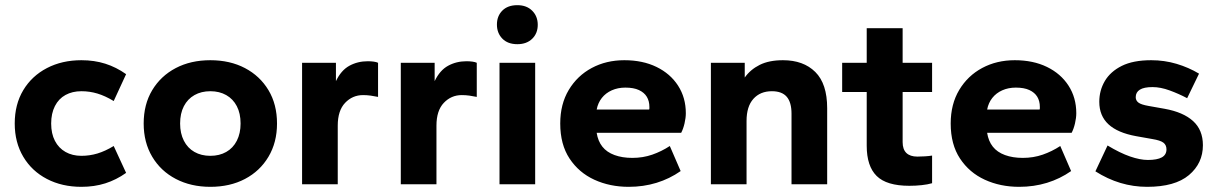

<svg xmlns="http://www.w3.org/2000/svg" viewBox="-20 -713 4712 743"><path d="M295 10Q220 10 161.5 -20.5Q103 -51 70 -106.5Q37 -162 37 -235Q37 -309 70 -364Q103 -419 161.5 -449.5Q220 -480 295 -480Q345 -480 387.5 -466.5Q430 -453 468 -426L420 -322Q387 -342 357 -351Q327 -360 295 -360Q260 -360 233.5 -345.5Q207 -331 192.5 -302.5Q178 -274 178 -235Q178 -196 192.5 -168Q207 -140 233.5 -125Q260 -110 295 -110Q327 -110 357 -119Q387 -128 420 -148L468 -44Q430 -17 387.5 -3.5Q345 10 295 10Z M794 10Q719 10 660.5 -20.5Q602 -51 569 -106.5Q536 -162 536 -235Q536 -309 569 -364Q602 -419 660 -449.5Q718 -480 794 -480Q870 -480 928 -449.5Q986 -419 1019 -364Q1052 -309 1052 -235Q1052 -162 1019 -106.5Q986 -51 928 -20.5Q870 10 794 10ZM794 -110Q829 -110 855.5 -125Q882 -140 896.5 -168.5Q911 -197 911 -235Q911 -274 896.5 -302Q882 -330 855.5 -345Q829 -360 794 -360Q759 -360 732.5 -345Q706 -330 691.5 -302Q677 -274 677 -235Q677 -197 691.5 -168.5Q706 -140 732.5 -125Q759 -110 794 -110Z M1149 0V-470H1280V-399Q1300 -441 1332 -458.5Q1364 -476 1403 -476Q1416 -476 1426.5 -474.5Q1437 -473 1443 -470V-338Q1429 -341 1414.5 -343Q1400 -345 1385 -345Q1344 -345 1315.5 -315Q1287 -285 1287 -227V0Z M1531 0V-470H1662V-399Q1682 -441 1714 -458.5Q1746 -476 1785 -476Q1798 -476 1808.5 -474.5Q1819 -473 1825 -470V-338Q1811 -341 1796.5 -343Q1782 -345 1767 -345Q1726 -345 1697.5 -315Q1669 -285 1669 -227V0Z M1913 0V-470H2051V0ZM1982 -542Q1945 -542 1924 -563.5Q1903 -585 1903 -618Q1903 -651 1924 -672Q1945 -693 1982 -693Q2018 -693 2039.5 -671.5Q2061 -650 2061 -617Q2061 -584 2039.5 -563Q2018 -542 1982 -542Z M2413 10Q2340 10 2280 -17.5Q2220 -45 2184 -99.5Q2148 -154 2148 -235Q2148 -310 2181 -365Q2214 -420 2270 -450Q2326 -480 2396 -480Q2467 -480 2520.5 -454Q2574 -428 2604 -381.5Q2634 -335 2634 -275Q2634 -257 2629 -235.5Q2624 -214 2616 -199H2289Q2294 -167 2311 -145.5Q2328 -124 2358 -113Q2388 -102 2427 -102Q2468 -102 2504 -114.5Q2540 -127 2572 -148L2614 -51Q2571 -21 2520.5 -5.5Q2470 10 2413 10ZM2289 -289H2492Q2493 -291 2493 -293Q2493 -295 2493 -299Q2493 -322 2483 -338.5Q2473 -355 2452.5 -364.5Q2432 -374 2400 -374Q2371 -374 2347.5 -363.5Q2324 -353 2309 -334Q2294 -315 2289 -289Z M2731 0V-470H2862V-413Q2884 -444 2920 -462Q2956 -480 3010 -480Q3089 -480 3135 -434.5Q3181 -389 3181 -294V0H3043V-273Q3043 -317 3024.5 -338.5Q3006 -360 2967 -360Q2922 -360 2895.5 -330.5Q2869 -301 2869 -245V0Z M3499 6Q3411 6 3372.5 -32Q3334 -70 3334 -149V-357H3239V-470H3334V-604H3473V-470H3587V-357H3473V-163Q3473 -135 3487.5 -121Q3502 -107 3530 -107Q3542 -107 3559 -108Q3576 -109 3587 -111V-4Q3570 1 3546.5 3.5Q3523 6 3499 6Z M3924 10Q3851 10 3791 -17.5Q3731 -45 3695 -99.5Q3659 -154 3659 -235Q3659 -310 3692 -365Q3725 -420 3781 -450Q3837 -480 3907 -480Q3978 -480 4031.5 -454Q4085 -428 4115 -381.5Q4145 -335 4145 -275Q4145 -257 4140 -235.5Q4135 -214 4127 -199H3800Q3805 -167 3822 -145.5Q3839 -124 3869 -113Q3899 -102 3938 -102Q3979 -102 4015 -114.5Q4051 -127 4083 -148L4125 -51Q4082 -21 4031.5 -5.5Q3981 10 3924 10ZM3800 -289H4003Q4004 -291 4004 -293Q4004 -295 4004 -299Q4004 -322 3994 -338.5Q3984 -355 3963.5 -364.5Q3943 -374 3911 -374Q3882 -374 3858.5 -363.5Q3835 -353 3820 -334Q3805 -315 3800 -289Z M4419 10Q4366 10 4316 -5Q4266 -20 4219 -50L4266 -150Q4314 -121 4353 -107.5Q4392 -94 4422 -94Q4458 -94 4476 -104Q4494 -114 4494 -135Q4494 -152 4482 -161Q4470 -170 4439 -175L4377 -186Q4305 -199 4269.5 -232Q4234 -265 4234 -319Q4234 -363 4255.5 -399.5Q4277 -436 4321 -458Q4365 -480 4435 -480Q4486 -480 4533 -466Q4580 -452 4620 -428L4574 -333Q4542 -350 4506.5 -363Q4471 -376 4440 -376Q4407 -376 4391 -366Q4375 -356 4375 -337Q4375 -324 4385.5 -316Q4396 -308 4425 -303L4487 -292Q4559 -279 4597 -244.5Q4635 -210 4635 -151Q4635 -81 4581 -35.5Q4527 10 4419 10Z"/></svg>

Font: Gantari
Style: Bold
Weight: 700
Designer: Anugrah Pasau
Foundry: Lafontype
Version: Version 1.000; ttfautohint (v1.6)